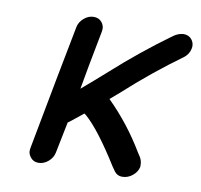

<svg xmlns="http://www.w3.org/2000/svg" viewBox="-68 -636 753 720"><g transform="rotate(10 308.0 -276.5)"><path d="M123 11Q103 11 92 -4Q83 -15 83 -28Q83 -33 84 -38Q146 -368 175 -515Q179 -535 196 -549.5Q213 -564 233 -564Q253 -564 264 -550Q273 -539 273 -525Q273 -520 272 -515Q243 -366 230 -290Q277 -330 323 -371Q426 -464 538 -545Q556 -558 576 -559Q596 -559 607 -545Q616 -534 616 -519Q616 -515 615 -511Q611 -490 594 -476Q482 -395 379 -301L344 -271Q425 -191 484 -92L495 -75Q502 -62 502 -47V-40Q498 -21 480.5 -6.5Q463 8 441 8Q423 8 412 -6L400 -23Q322 -148 269 -195L261 -201Q207 -157 205 -157L181 -38Q177 -18 160 -3.5Q143 11 123 11Z"/></g></svg>

Font: Bad Comic
Style: Italic
Weight: 400
Italic angle: -11°
Designer: GGBotNet
Foundry: GGBotNet
Version: 0.95